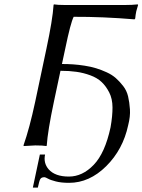

<svg xmlns="http://www.w3.org/2000/svg" viewBox="-20 -668 654 882"><path d="M568.8 -92.8Q544.9 19 467.8 95.5Q390.6 171.9 297.4 171.9Q261.2 171.9 236.6 165.5Q211.9 159.2 200.2 152.6Q188.5 146 184.1 146Q169.9 146 165 154.8Q160.6 161.6 153.8 193.8H130.9L163.1 42H187Q178.7 81.1 203.6 109.9Q232.9 143.1 296.4 143.1Q358.9 143.1 410.6 89.1Q462.4 35.2 487.8 -83Q497.1 -135.3 496.8 -174.8Q496.6 -214.4 481.7 -243.4Q466.8 -272.5 446.5 -291.5Q426.3 -310.5 395 -322Q363.8 -333.5 331.1 -338.1Q298.3 -342.8 257.8 -342.8L227.5 -200.2Q199.2 -66.4 194.8 0L193.4 2.9Q176.8 0 142.1 0L89.4 2.9L87.9 0Q115.7 -79.1 141.6 -200.2L193.4 -444.8Q221.7 -577.6 226.1 -645L227.5 -647.9Q245.1 -645 279.3 -645H552.2Q588.4 -645 612.8 -647.9L614.3 -645Q606.4 -617.2 606 -616.2Q602.5 -599.1 601.1 -583L598.1 -579.1Q452.1 -591.3 318.4 -590.8Q304.2 -563 279.8 -444.8L264.6 -374Q291.5 -374 316.2 -372.3Q340.8 -370.6 369.1 -366.2Q397.5 -361.8 421.4 -354.5Q445.3 -347.2 470 -335.9Q494.6 -324.7 512.2 -309.1Q529.8 -293.5 545.9 -272.7Q562 -252 568.4 -225.3Q574.7 -198.7 576.9 -165.8Q579.1 -132.8 568.8 -92.8Z"/></svg>

Font: Linux Biolinum
Style: Italic
Weight: 400
Italic angle: -12°
Designer: Philipp H. Poll
Foundry: Philipp H. Poll
Version: Version 1.1.3 ; ttfautohint (v0.9)